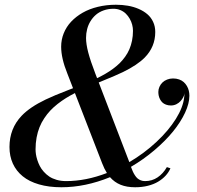

<svg xmlns="http://www.w3.org/2000/svg" viewBox="-20 -780 829 810"><path d="M699 -70Q691.8 -53.1 678.7 -38.9Q665.6 -24.6 647.2 -13.6Q628.8 -2.5 603.8 3.8Q578.8 10 550 10Q514.6 10 488.8 -0.5Q462.9 -11 444.1 -32.5Q339.6 10 239 10Q186.1 10 144.6 -2.1Q103 -14.1 75.8 -36.4Q48.5 -58.6 34.2 -89.9Q20 -121.2 20 -160Q20 -237.6 71.2 -291.5Q106.5 -328.5 172.8 -360.2Q206.4 -376.5 273 -402.1H273.1H273.2L273.4 -402.2H273.5L273.6 -402.4H273.8H273.9L274 -402.5H274.1H274.2L274.4 -402.6H274.5L274.6 -402.8H274.8H274.9L275 -402.9H275.1L275.2 -403H275.4H275.5L275.6 -403.1H275.8H275.9L276 -403.2H276.1L276.2 -403.4H276.4H276.5L276.6 -403.5H276.8L276.9 -403.6H277H277.1L277.2 -403.8H277.4H277.5L277.6 -403.9H277.8L277.9 -404H278H278.1L278.2 -404.1H278.4H278.5L278.6 -404.2H278.8L278.9 -404.4H279H279.1L279.2 -404.5H279.4L279.5 -404.6H279.6H279.8L279.9 -404.8H280H280.1L280.4 -404.9H280.5L280.6 -405H280.8L280.9 -405.1H281H281.1L281.2 -405.2H281.4L281.5 -405.4H281.6H281.8L281.9 -405.5H282H282.1L282.2 -405.6H282.4L282.5 -405.8H282.6H282.8L282.9 -405.9H283L283.1 -406H283.2H283.4L283.5 -406.1H283.6H283.8L283.9 -406.2H284L284.1 -406.4H284.2H284.4L284.5 -406.5H284.6L284.8 -406.6H284.9H285L285.1 -406.8H285.2H285.4L285.5 -406.9H285.6L285.8 -407H285.9H286L286.1 -407.1H286.2L286.4 -407.2H286.5H286.6L286.8 -407.4H286.9H287L287.1 -407.5H287.2L287.4 -407.6H287.5H287.6L287.8 -407.8H287.9L288 -407.9H288.1L264 -470Q238 -534.2 238 -583Q238 -612.6 248.9 -639.7Q259.8 -666.8 280.2 -688.6Q300.8 -710.4 328.8 -726.4Q356.9 -742.5 392.9 -751.2Q428.9 -760 469 -760Q495.6 -760 519.7 -755.8Q543.8 -751.6 564.9 -742.5Q586.1 -733.4 601.6 -720.1Q617.1 -706.9 626.1 -687.6Q635 -668.4 635 -645Q635 -582.4 590.6 -537.2Q559.2 -505.5 498.8 -476Q470.2 -462.1 407.8 -436.8L407.6 -436.6H407.5L407.4 -436.5H407.2H407.1L407 -436.4H406.9L406.8 -436.2H406.6H406.5L406.4 -436.1H406.2L406.1 -436H406L405.9 -435.9H405.8H405.6L405.5 -435.8H405.4L405.2 -435.6H405.1H405L404.9 -435.5H404.8L404.6 -435.4H404.5H404.4L404.2 -435.2H404.1L404 -435.1H403.9H403.8L403.6 -435H403.5L403.4 -434.9H403.2H403.1L403 -434.8H402.9L402.8 -434.6H402.6L402.5 -434.5H402.4H402.2L402.1 -434.4H402L401.9 -434.2H401.8H401.6L401.5 -434.1H401.4L401.2 -434H401.1H401L400.9 -433.9H400.8L400.6 -433.8H400.5H400.4L400.2 -433.6H400.1L400 -433.5H399.9H399.8L399.6 -433.4H399.5L399.4 -433.2H399.2L399.1 -433.1H399H398.9L398.8 -433H398.6L398.5 -432.9H398.4H398.2L398.1 -432.8H398L397.9 -432.6H397.8H397.6L397.5 -432.5H397.4L397.2 -432.4H397.1H397L396.9 -432.2H396.8L396.5 -432.1L525.6 -96.1Q588.5 -133.2 639.8 -181.1Q691.1 -229 721.9 -278.4Q752.8 -327.9 757 -370L759 -387Q757.9 -379.1 753.4 -370.4Q748.9 -361.6 741.8 -353.6Q734.6 -345.5 723.9 -340.2Q713.1 -335 701 -335Q689.5 -335 680.2 -338.6Q670.9 -342.1 665 -347.8Q659.1 -353.5 655.2 -361.1Q651.2 -368.8 649.6 -376.4Q648 -384.1 648 -392Q648 -403.2 652.6 -413.6Q657.1 -423.9 665.1 -431.8Q673 -439.6 684.8 -444.3Q696.5 -449 710 -449Q724 -449 735.6 -444.9Q747.1 -440.8 755.1 -433.7Q763 -426.6 768.5 -417.2Q774 -407.8 776.5 -397.4Q779 -387 779 -376Q779 -343.8 760.6 -304.2Q742.1 -264.8 709.9 -225.1Q677.6 -185.5 631.6 -146.4Q585.5 -107.2 532.5 -76.2Q536.5 -65.1 540.1 -57.1Q543.6 -49.1 548.9 -40.9Q554.1 -32.6 559.9 -27.6Q565.8 -22.5 573.9 -19.2Q582.1 -16 592 -16Q621.6 -16 644.9 -31.8Q668.2 -47.5 684 -75ZM382 -470 389.6 -450.2Q408.8 -459.5 424.9 -468.9Q441 -478.2 456.8 -489.8Q472.6 -501.4 485 -513.6Q497.4 -525.9 508.1 -540.9Q518.9 -556 525.9 -572.4Q533 -588.9 537 -608.6Q541 -628.2 541 -650Q541 -662.8 537.6 -675.8Q534.2 -688.9 527.3 -700.9Q520.4 -713 510.8 -722.4Q501.2 -731.8 487.8 -737.4Q474.4 -743 459 -743Q436.5 -743 417.4 -736.2Q398.4 -729.5 384.8 -717.8Q371.2 -706.1 361.7 -690.5Q352.1 -674.9 347.6 -657Q343 -639.1 343 -620Q343 -594 352.3 -558.5Q361.6 -523 382 -470ZM259 -16Q342.4 -16 431 -50.1Q419.9 -67.6 411 -91L296.1 -387.4Q275.4 -376.8 257.9 -365.9Q240.5 -355.1 223.1 -341.5Q205.8 -327.9 192.1 -313.4Q178.5 -298.9 166.6 -280.9Q154.6 -263 146.8 -243.4Q138.9 -223.8 134.4 -200Q130 -176.2 130 -150Q130 -140.2 131.6 -129.3Q133.2 -118.4 137.4 -105.1Q141.6 -91.9 147.9 -79.6Q154.2 -67.2 164.6 -55.6Q175 -43.9 187.9 -35.2Q200.9 -26.5 219.2 -21.2Q237.5 -16 259 -16Z"/></svg>

Font: Bodoni* 11
Style: Italic
Weight: 400
Italic angle: -13°
Version: Version 1.002